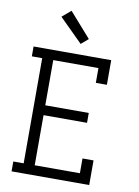

<svg xmlns="http://www.w3.org/2000/svg" viewBox="-103 -1045 807 1113"><g transform="rotate(10 300.0 -488.5)"><path d="M45 0V-58H106V-677H45V-735H502V-590H437V-677H171V-411H427V-353H171V-58H437V-145H502V0ZM311 -797 174 -933 226 -977 353 -833Z"/></g></svg>

Font: Iosevka Slab Light Extended
Style: Regular
Weight: 300
Width: 7
Monospace: yes
Designer: Belleve Invis
Foundry: Belleve Invis
Version: Version 11.1.0; ttfautohint (v1.8.3)